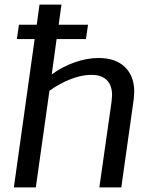

<svg xmlns="http://www.w3.org/2000/svg" viewBox="-20 -811 690 831"><path d="M561 -414Q561 -405 559 -383L505 0H410L463 -372Q465 -392 465 -399Q465 -442 442 -464.5Q419 -487 375 -487Q334 -487 286 -468.5Q238 -450 194 -418L135 0H40L130 -642H53L62 -704H139L151 -791H246L234 -704H361L352 -642H225L204 -489Q249 -522 302.5 -541Q356 -560 407 -560Q480 -560 520.5 -521Q561 -482 561 -414Z"/></svg>

Font: Krub Medium
Style: Italic
Weight: 500
Italic angle: -8°
Designer: Ekaluck Peanpanawate
Foundry: Cadson Demak Co.,Ltd.
Version: Version 1.000; ttfautohint (v1.6)